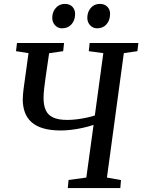

<svg xmlns="http://www.w3.org/2000/svg" viewBox="-20 -963 728 983"><path d="M327 0 331 -41.5 422 -54 459 -323.5Q433.5 -315 404.2 -308.5Q375 -302 345.8 -298.5Q316.5 -295 291 -295Q239 -295 202 -305.8Q165 -316.5 141.8 -337.2Q118.5 -358 107.5 -387.5Q96.5 -417 96.5 -454Q96.5 -466.5 97.8 -480Q99 -493.5 100.5 -506L126 -691L62 -701L67 -743H308L303.5 -701L231.5 -690.5L213.5 -567Q209.5 -538 206.2 -510.8Q203 -483.5 203 -460.5Q203 -424.5 214 -399.5Q225 -374.5 251.5 -361.8Q278 -349 325 -349Q347.5 -349 373.5 -352.2Q399.5 -355.5 424 -360.8Q448.5 -366 465.5 -371.5L509 -691L434.5 -701L439 -743H688.5L683.5 -701L614 -691L527.5 -54L599.5 -41L596 0ZM297.5 -818Q276 -818 261.5 -834Q247 -850 247.5 -874Q248.5 -904 266.8 -923.5Q285 -943 311.5 -943Q337.5 -943 351.2 -927.8Q365 -912.5 364.5 -890Q364 -858.5 345.8 -838.2Q327.5 -818 297.5 -818ZM477 -818Q455.5 -818 441 -834Q426.5 -850 427 -874Q428 -904 445.8 -923.5Q463.5 -943 490.5 -943Q516 -943 530.2 -927.8Q544.5 -912.5 543.5 -890Q543 -858.5 525 -838.2Q507 -818 477 -818Z"/></svg>

Font: Merriweather 28pt
Style: Italic
Weight: 400
Italic angle: -7.8°
Version: Version 2.101